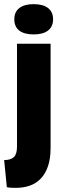

<svg xmlns="http://www.w3.org/2000/svg" viewBox="-39 -739 299 926"><path d="M38 167Q27 167 16 166.5Q5 166 -6 164L-19 33Q12 33 27.5 19Q43 5 43 -32V-528H205V-26Q205 27 192 64Q179 101 156 124Q133 147 103 157Q73 167 38 167ZM123 -573Q78 -573 54 -591.5Q30 -610 30 -646Q30 -681 54 -700Q78 -719 123 -719Q169 -719 193 -700Q217 -681 217 -646Q217 -611 193 -592Q169 -573 123 -573Z"/></svg>

Font: Bricolage Grotesque 72pt SemiCondensed ExtraBold
Style: Regular
Weight: 800
Width: 4
Designer: Mathieu Triay
Foundry: Atelier Triay
Version: Version 1.001;gftools[0.9.33.dev8+g029e19f]